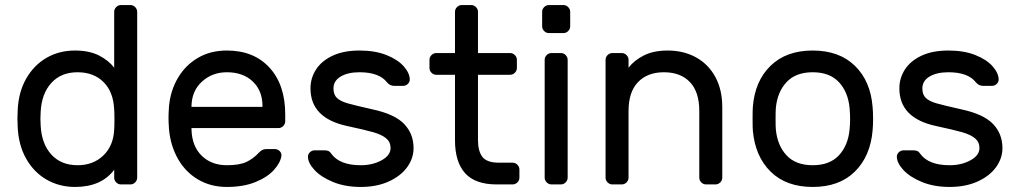

<svg xmlns="http://www.w3.org/2000/svg" viewBox="-20 -730 4032 760"><path d="M432 -683Q432 -694 440 -702Q448 -710 459 -710H496Q507 -710 515 -702Q523 -694 523 -683V-27Q523 -16 515 -8Q507 0 496 0H459Q448 0 440 -8Q432 -16 432 -27V-58Q381 10 277 10Q215 10 164.5 -19Q114 -48 83.5 -102Q53 -156 50 -228L49 -261L50 -293Q53 -365 83.5 -418.5Q114 -472 164 -501Q214 -530 277 -530Q333 -530 371.5 -510.5Q410 -491 432 -462ZM287 -444Q222 -444 183.5 -402Q145 -360 141 -288L140 -260L141 -232Q145 -160 183.5 -118Q222 -76 287 -76Q349 -76 389 -114.5Q429 -153 432 -217Q433 -227 433 -257Q433 -286 432 -296Q429 -366 390 -405Q351 -444 287 -444Z M1109 -277V-250Q1109 -239 1101 -231Q1093 -223 1082 -223H738V-217Q740 -151 778.5 -113.5Q817 -76 878 -76Q928 -76 955.5 -89Q983 -102 1005 -126Q1013 -134 1019.5 -137Q1026 -140 1037 -140H1067Q1079 -140 1087 -132Q1095 -124 1094 -113Q1090 -86 1064.5 -57.5Q1039 -29 991.5 -9.5Q944 10 878 10Q814 10 764 -19.5Q714 -49 684.5 -101Q655 -153 649 -218Q647 -248 647 -264Q647 -280 649 -310Q655 -372 684.5 -422Q714 -472 763.5 -501Q813 -530 878 -530Q985 -530 1047 -462Q1109 -394 1109 -277ZM1019 -307V-310Q1019 -371 980.5 -407.5Q942 -444 878 -444Q820 -444 779.5 -407Q739 -370 738 -310V-307Z M1209 -380Q1209 -421 1231 -455Q1253 -489 1296.5 -509.5Q1340 -530 1403 -530Q1465 -530 1510 -512Q1555 -494 1578.5 -467Q1602 -440 1602 -415Q1602 -405 1594 -397.5Q1586 -390 1575 -390H1542Q1523 -390 1512 -404Q1481 -444 1403 -444Q1357 -444 1328.5 -427Q1300 -410 1300 -380Q1300 -355 1314 -342Q1328 -329 1356 -321Q1384 -313 1455 -297Q1543 -278 1580 -239Q1617 -200 1617 -144Q1617 -103 1591.5 -68Q1566 -33 1518.5 -11.5Q1471 10 1408 10Q1346 10 1298.5 -9.5Q1251 -29 1225 -57Q1199 -85 1199 -110Q1199 -120 1207 -127.5Q1215 -135 1226 -135H1262Q1271 -135 1278 -133Q1285 -131 1291 -122Q1324 -76 1408 -76Q1455 -76 1490.5 -95.5Q1526 -115 1526 -144Q1526 -168 1508.5 -182.5Q1491 -197 1458 -206.5Q1425 -216 1355 -231Q1209 -262 1209 -380Z M1956 -86H2009Q2020 -86 2028 -78Q2036 -70 2036 -59V-27Q2036 -16 2028 -8Q2020 0 2009 0H1946Q1861 0 1821 -44.5Q1781 -89 1781 -175V-434H1707Q1696 -434 1688 -442Q1680 -450 1680 -461V-493Q1680 -504 1688 -512Q1696 -520 1707 -520H1781V-683Q1781 -694 1789 -702Q1797 -710 1808 -710H1845Q1856 -710 1864 -702Q1872 -694 1872 -683V-520H1999Q2010 -520 2018 -512Q2026 -504 2026 -493V-461Q2026 -450 2018 -442Q2010 -434 1999 -434H1872V-175Q1872 -132 1889.5 -109Q1907 -86 1956 -86Z M2210 -599H2153Q2142 -599 2134 -607Q2126 -615 2126 -626V-683Q2126 -694 2134 -702Q2142 -710 2153 -710H2210Q2221 -710 2229 -702Q2237 -694 2237 -683V-626Q2237 -615 2229 -607Q2221 -599 2210 -599ZM2200 0H2163Q2152 0 2144 -8Q2136 -16 2136 -27V-493Q2136 -504 2144 -512Q2152 -520 2163 -520H2200Q2211 -520 2219 -512Q2227 -504 2227 -493V-27Q2227 -16 2219 -8Q2211 0 2200 0Z M2812 0H2775Q2764 0 2756 -8Q2748 -16 2748 -27V-291Q2748 -366 2711 -405Q2674 -444 2608 -444Q2543 -444 2505.5 -405Q2468 -366 2468 -291V-27Q2468 -16 2460 -8Q2452 0 2441 0H2404Q2393 0 2385 -8Q2377 -16 2377 -27V-493Q2377 -504 2385 -512Q2393 -520 2404 -520H2441Q2452 -520 2460 -512Q2468 -504 2468 -493V-462Q2490 -491 2528.5 -510.5Q2567 -530 2623 -530Q2686 -530 2735 -503Q2784 -476 2811.5 -425.5Q2839 -375 2839 -306V-27Q2839 -16 2831 -8Q2823 0 2812 0Z M3436 -259Q3436 -235 3434 -213Q3425 -111 3363.5 -50.5Q3302 10 3197 10Q3092 10 3030.5 -50.5Q2969 -111 2960 -213Q2959 -224 2959 -259Q2959 -296 2960 -307Q2968 -409 3030 -469.5Q3092 -530 3197 -530Q3302 -530 3364 -469.5Q3426 -409 3434 -307Q3436 -285 3436 -259ZM3197 -444Q3130 -444 3093.5 -405Q3057 -366 3051 -302Q3050 -290 3050 -259Q3050 -229 3051 -218Q3057 -154 3093.5 -115Q3130 -76 3197 -76Q3264 -76 3300.5 -115Q3337 -154 3343 -218Q3345 -240 3345 -259Q3345 -278 3343 -302Q3337 -366 3300.5 -405Q3264 -444 3197 -444Z M3540 -380Q3540 -421 3562 -455Q3584 -489 3627.5 -509.5Q3671 -530 3734 -530Q3796 -530 3841 -512Q3886 -494 3909.5 -467Q3933 -440 3933 -415Q3933 -405 3925 -397.5Q3917 -390 3906 -390H3873Q3854 -390 3843 -404Q3812 -444 3734 -444Q3688 -444 3659.5 -427Q3631 -410 3631 -380Q3631 -355 3645 -342Q3659 -329 3687 -321Q3715 -313 3786 -297Q3874 -278 3911 -239Q3948 -200 3948 -144Q3948 -103 3922.5 -68Q3897 -33 3849.5 -11.5Q3802 10 3739 10Q3677 10 3629.5 -9.5Q3582 -29 3556 -57Q3530 -85 3530 -110Q3530 -120 3538 -127.5Q3546 -135 3557 -135H3593Q3602 -135 3609 -133Q3616 -131 3622 -122Q3655 -76 3739 -76Q3786 -76 3821.5 -95.5Q3857 -115 3857 -144Q3857 -168 3839.5 -182.5Q3822 -197 3789 -206.5Q3756 -216 3686 -231Q3540 -262 3540 -380Z"/></svg>

Font: Rubik
Style: Regular
Weight: 400
Designer: Hubert & Fischer
Foundry: Hubert & Fischer
Version: Version 1.100